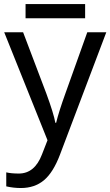

<svg xmlns="http://www.w3.org/2000/svg" viewBox="-20 -697 550 957"><path d="M84 240.2Q47.4 240.2 11.2 231.9V162.1Q35.6 168 73.7 168Q152.8 168 189 73.2L216.8 2L1 -536.1H95.2L210.9 -231Q247.6 -131.3 255.9 -85H259.8Q273.4 -141.1 306.2 -231.9L415 -536.1H509.8L278.8 74.2Q245.1 163.1 198.7 201.7Q152.3 240.2 84 240.2ZM107.4 -676.8H404.3V-606H107.4Z"/></svg>

Font: NotoSans
Style: Regular
Weight: 400
Designer: Monotype Design team
Foundry: Monotype Imaging Inc.
Version: Version 1.04